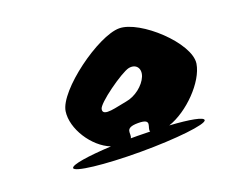

<svg xmlns="http://www.w3.org/2000/svg" viewBox="-85 -842 862 728"><g transform="rotate(-20 346.0 -478.0)"><path d="M108 -274C106 -258 223 -244 369 -244C515 -244 637 -258 639 -274C641 -286 587 -296 506 -301C584 -327 672 -416 683 -486C695 -566 537 -712 453 -712C368 -712 167 -566 155 -486C145 -418 202 -329 271 -302C177 -297 110 -287 108 -274ZM286 -446C287 -468 406 -552 436 -558C467 -564 484 -540 472 -510C459 -478 421 -448 383 -442C345 -436 281 -415 286 -446ZM352 -305C363 -321 337 -350 398 -350C459 -350 422 -320 430 -304C413 -304 397 -305 379 -305Z"/></g></svg>

Font: Ampere
Style: Ita
Weight: 400
Version: Version 1